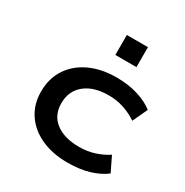

<svg xmlns="http://www.w3.org/2000/svg" viewBox="-169 -864 970 1009"><g transform="rotate(30 316.0 -359.5)"><path d="M378 9Q286 9 217 -22.5Q148 -54 109.5 -111.5Q71 -169 71 -246Q71 -325 109.5 -384Q148 -443 217.5 -475.5Q287 -508 379 -508Q451 -508 509 -490Q567 -472 605 -442L563 -352Q526 -377 482.5 -391.5Q439 -406 390 -406Q299 -406 246.5 -363Q194 -320 194 -246Q194 -173 246.5 -133Q299 -93 389 -93Q439 -93 482 -107Q525 -121 560 -144L603 -55Q564 -25 507.5 -8Q451 9 378 9ZM313 -607V-728H441V-607Z"/></g></svg>

Font: Nunito Sans 7pt Expanded SemiBold
Style: Regular
Weight: 600
Width: 7
Designer: Vernon Adams
Foundry: Vernon Adams
Version: Version 3.101;gftools[0.9.27]